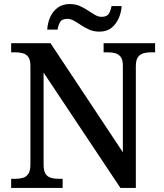

<svg xmlns="http://www.w3.org/2000/svg" viewBox="-20 -927 810 947"><path d="M35 0V-45H56Q77 -45 93.5 -50Q110 -55 120 -70Q130 -85 130 -115V-603Q130 -632 119.5 -646Q109 -660 92.5 -664.5Q76 -669 56 -669H35V-714H229L586 -176V-603Q586 -632 575.5 -646Q565 -660 548.5 -664.5Q532 -669 512 -669H491V-714H745V-669H724Q704 -669 687 -664Q670 -659 660 -644.5Q650 -630 650 -599V0H574L195 -569V-115Q195 -85 204.5 -70Q214 -55 231 -50Q248 -45 268 -45H289V0ZM470 -771Q443 -771 421 -780.5Q399 -790 380.5 -802.5Q362 -815 345.5 -824.5Q329 -834 313 -834Q285 -834 276 -817.5Q267 -801 264 -781H213Q215 -815 228 -843.5Q241 -872 265 -889.5Q289 -907 325 -907Q352 -907 373.5 -897.5Q395 -888 413.5 -875.5Q432 -863 448.5 -853.5Q465 -844 481 -844Q508 -844 517.5 -860.5Q527 -877 530 -897H580Q578 -865 565 -836Q552 -807 529 -789Q506 -771 470 -771Z"/></svg>

Font: Noto Serif Thai Medium
Style: Regular
Weight: 500
Version: Version 2.001